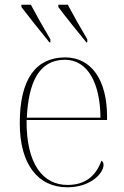

<svg xmlns="http://www.w3.org/2000/svg" viewBox="-20 -786 529 816"><path d="M190 -606H194V-619C166 -666 135 -721 111 -766H71V-756C105 -712 145 -661 190 -606ZM347 -606H351V-619C323 -666 292 -721 268 -766H228V-756C261 -712 302 -661 347 -606ZM266 10C367 10 420 -51 420 -85C420 -94 417 -99 411 -103C388 -39 343 0 267 0C163 0 91 -88 93 -276H435V-290C435 -448 367 -542 257 -542C133 -542 64 -451 64 -262C64 -87 142 10 266 10ZM407 -286H94C101 -433 144 -532 256 -532C354 -532 406 -430 407 -286Z"/></svg>

Font: Noto Serif Display Thin
Style: Regular
Weight: 100
Designer: Monotype Design Team
Foundry: Monotype Imaging Inc.
Version: Version 2.009